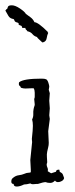

<svg xmlns="http://www.w3.org/2000/svg" viewBox="-20 -765 280 721"><path d="M99.6 -243.2Q103.5 -278.3 103.5 -292.5Q103.5 -306.6 100.6 -316.4Q105.5 -326.2 105 -336.4Q104.5 -346.7 106 -354.5Q107.4 -362.3 108.9 -365.7Q110.4 -369.1 110.4 -373L108.4 -393.6Q110.4 -396.5 110.4 -402.3V-417Q110.4 -426.8 106.4 -433.6H100.6L75.2 -432.6Q67.4 -432.6 58.6 -435.5Q56.6 -441.4 53.7 -442.9Q50.8 -444.3 50.8 -449.2Q50.8 -454.1 51.8 -456.1Q68.4 -469.7 135.7 -469.7Q148.4 -469.7 153.3 -467.3Q158.2 -464.8 161.6 -454.6Q165 -444.3 165 -439.5L163.1 -427.7L167 -415L165 -386.7L167 -358.4L165 -332L167 -318.4L161.1 -272.5L163.1 -228.5Q163.1 -219.7 161.1 -212.4Q159.2 -205.1 157.2 -195.3Q155.3 -185.5 156.2 -174.8Q157.2 -164.1 157.2 -157.7Q157.2 -151.4 156.2 -151.4Q155.3 -151.4 155.3 -146.5Q155.3 -141.6 158.2 -135.3Q161.1 -128.9 159.2 -122.1Q170.9 -114.3 171.9 -114.3L190.4 -120.1Q190.4 -127.9 201.2 -127.9Q204.1 -127.9 203.6 -124Q203.1 -120.1 207 -118.2Q210.9 -116.2 213.4 -113.8Q215.8 -111.3 217.3 -106Q218.8 -100.6 220.7 -96.7Q219.7 -89.8 212.4 -85.4Q205.1 -81.1 197.8 -81.1Q190.4 -81.1 186.5 -86.9Q178.7 -78.1 168.5 -78.1Q158.2 -78.1 151.4 -81.1Q142.6 -81.1 122.1 -74.2H116.2L103.5 -73.2Q97.7 -73.2 93.8 -76.2Q80.1 -72.3 70.3 -72.3Q54.7 -64.5 43 -64.5Q31.2 -64.5 31.2 -74.2Q22.5 -74.2 22.5 -83Q22.5 -91.8 27.3 -95.7Q38.1 -105.5 50.3 -106.9Q62.5 -108.4 71.3 -112.3Q80.1 -116.2 85.9 -116.2Q91.8 -116.2 95.7 -118.2V-127.9L93.8 -164.1L100.6 -231.4ZM77.1 -712.9Q86.9 -706.1 95.7 -699.2Q104.5 -692.4 109.4 -681.6Q123 -681.6 159.2 -645.5Q159.2 -641.6 161.1 -641.6Q157.2 -633.8 155.3 -621.6Q153.3 -609.4 142.6 -606.4Q141.6 -605.5 140.1 -605.5Q138.7 -605.5 132.8 -611.3Q127 -617.2 123.5 -620.1Q120.1 -623 119.1 -626Q108.4 -628.9 101.6 -637.2Q94.7 -645.5 83 -647.5Q81.1 -651.4 78.1 -653.3Q75.2 -655.3 75.2 -660.2H63.5Q62.5 -668 58.1 -668.9Q53.7 -669.9 51.3 -671.9Q48.8 -673.8 49.8 -674.8Q51.8 -678.7 43.9 -680.7Q36.1 -682.6 34.7 -687Q33.2 -691.4 31.2 -693.4Q17.6 -695.3 11.7 -705.1Q5.9 -714.8 0 -725.6Q2.9 -727.5 2.4 -728.5Q2 -729.5 6.8 -731.4Q7.8 -733.4 9.8 -739.3Q11.7 -745.1 24.4 -745.1Q37.1 -745.1 55.2 -732.9Q73.2 -720.7 77.1 -712.9Z"/></svg>

Font: Mountains of Christmas
Style: Regular
Weight: 400
Designer: Crystal Kluge
Foundry: Font Diner, Inc DBA Tart Workshop
Version: Version 1.002